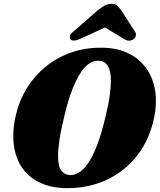

<svg xmlns="http://www.w3.org/2000/svg" viewBox="-20 -961 827 994"><path d="M508 -714Q585.5 -713.5 643 -685.8Q700.5 -658 736.2 -608.8Q772 -559.5 783 -493Q794 -426.5 777 -347.5Q757 -256.5 713 -188.2Q669 -120 607.5 -74.8Q546 -29.5 473.5 -7.5Q401 14.5 323.5 13Q245.5 12 187.5 -15Q129.5 -42 95 -91.8Q60.5 -141.5 51.5 -211.2Q42.5 -281 62.5 -367Q80 -442 119.5 -505.5Q159 -569 217 -616.2Q275 -663.5 348.8 -689.2Q422.5 -715 508 -714ZM343.5 -54.5Q364 -54 387 -66.8Q410 -79.5 433.8 -112.8Q457.5 -146 481 -205.2Q504.5 -264.5 526 -356Q541 -416.5 547.5 -462.2Q554 -508 554 -541.5Q554 -578.5 546.5 -601Q539 -623.5 525.8 -634.5Q512.5 -645.5 494 -646.5Q471 -648.5 447.5 -635.5Q424 -622.5 401 -589.8Q378 -557 355.5 -500.8Q333 -444.5 313 -359.5Q295.5 -289 288 -238Q280.5 -187 280.5 -152Q281 -98.5 297.8 -77Q314.5 -55.5 343.5 -54.5ZM578.5 -844H482.5L621.5 -759.5Q647.5 -742.5 670 -757.5Q678.5 -763 682.5 -774Q686.5 -785 678.5 -797.5L608.5 -906Q597 -922 586.8 -931.5Q576.5 -941 556.5 -941Q536.5 -941 520.5 -931.5Q504.5 -922 484 -906L360 -797.5Q344 -785 342 -774Q340 -763 344.5 -757.5Q351.5 -750.5 364.2 -751Q377 -751.5 394.5 -759.5Z"/></svg>

Font: Fraunces Black
Style: Italic
Weight: 900
Italic angle: -16°
Version: Version 1.000;[b76b70a41]